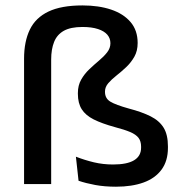

<svg xmlns="http://www.w3.org/2000/svg" viewBox="-20 -696 695 726"><path d="M71 -474Q71 -539 92.8 -584Q114.5 -629 163 -652.2Q211.5 -675.5 292 -675.5Q353 -675.5 400 -659.8Q447 -644 473.8 -612.5Q500.5 -581 500.5 -533.5Q500.5 -503.5 488 -481.5Q475.5 -459.5 457.2 -442.2Q439 -425 420.5 -410.5Q402 -396 389.5 -381.5Q377 -367 377 -350V-348.5Q377 -324 397 -311.8Q417 -299.5 467.5 -285.5Q517 -272.5 549.8 -256Q582.5 -239.5 598.8 -213Q615 -186.5 615 -142.5V-137Q615 -87.5 591 -54.8Q567 -22 523 -6Q479 10 418.5 10Q375.5 10 340.2 3.5Q305 -3 277 -12.5L267 -103.5Q300.5 -90.5 335.2 -82.2Q370 -74 407.5 -74Q460.5 -74 487 -90Q513.5 -106 513.5 -137.5V-141.5Q513.5 -162 503.8 -174.8Q494 -187.5 472.2 -196.8Q450.5 -206 414 -215.5Q365 -229 334.2 -244.5Q303.5 -260 289 -283Q274.5 -306 274.5 -341V-344.5Q274.5 -373 287 -395Q299.5 -417 317.8 -434.2Q336 -451.5 354.5 -467Q373 -482.5 385.2 -498.2Q397.5 -514 397.5 -532.5Q397.5 -551 385.8 -564.8Q374 -578.5 350.5 -586.2Q327 -594 292 -594Q247 -594 221.2 -579.5Q195.5 -565 184.5 -537.2Q173.5 -509.5 173.5 -471V0H71Z"/></svg>

Font: Anek Gurmukhi Medium SemiExpanded
Style: Regular
Weight: 500
Width: 6
Version: Version 1.003